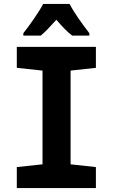

<svg xmlns="http://www.w3.org/2000/svg" viewBox="-20 -951 570 971"><path d="M98 -783V-771H186C208 -788 234 -817 265 -851C294 -817 320 -790 345 -771H432V-783C395 -831 355 -886 332 -931H198C178 -891 129 -822 98 -783ZM65 0H465V-106L337 -120V-594L465 -608V-714H65V-608L195 -594V-120L65 -106Z"/></svg>

Font: Noto Sans Mono Condensed ExtraBold
Style: Regular
Weight: 800
Width: 3
Designer: Monotype Design Team
Foundry: Monotype Imaging Inc.
Version: Version 2.014